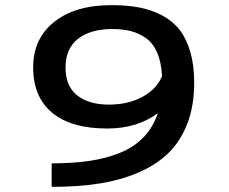

<svg xmlns="http://www.w3.org/2000/svg" viewBox="-20 -727 890 747"><path d="M413.5 -707Q474.5 -707 522.5 -697.8Q570.5 -688.5 611.2 -666.8Q652 -645 678.8 -610.8Q705.5 -576.5 720.5 -524.8Q735.5 -473 735.5 -405.5Q735.5 -316.5 709.5 -247.8Q683.5 -179 636.2 -132.5Q589 -86 519.2 -56Q449.5 -26 366.5 -13Q283.5 0 181 0V-91.5Q263.5 -91.5 328 -101Q392.5 -110.5 447 -132.5Q501.5 -154.5 538.5 -193Q575.5 -231.5 594 -286.5Q513 -227 397.5 -227Q256.5 -227 182.8 -288.5Q109 -350 109 -465Q109 -576.5 190.8 -641.8Q272.5 -707 413.5 -707ZM235 -464Q235 -391.5 280.5 -355.8Q326 -320 403.5 -320Q478.5 -320 534.2 -350.2Q590 -380.5 610.5 -431Q607.5 -484.5 591.8 -521.5Q576 -558.5 548.8 -578Q521.5 -597.5 489.8 -605.8Q458 -614 416.5 -614Q332.5 -614 283.8 -576.2Q235 -538.5 235 -464Z"/></svg>

Font: League Mono Wide Medium
Style: Regular
Weight: 500
Width: 8
Designer: Tyler Finck
Foundry: The League of Moveable Type / Tyler Finck
Version: Version 2.210